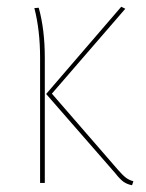

<svg xmlns="http://www.w3.org/2000/svg" viewBox="-20 -543 432 570"><path d="M134 -265 331 -38Q345 -22 354.5 -15Q364 -8 376 -5L372 7Q357 4 346.5 -3.5Q336 -11 322 -29L117 -264L340 -523L352 -517ZM113 -372V0H99V-372Q99 -453 82 -519L95 -520Q113 -455 113 -372Z"/></svg>

Font: Fira Sans Compressed Hair
Style: Regular
Weight: 100
Width: 1
Designer: bBox Type GmbH & Carrois Corporate GbR & Edenspiekermann AG
Foundry: bBox Type GmbH & Carrois Corporate GbR & Edenspiekermann AG
Version: Version 4.301